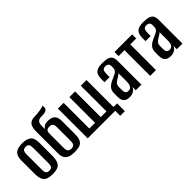

<svg xmlns="http://www.w3.org/2000/svg" viewBox="62 -1412 2258 2258"><g transform="rotate(-45 1191.0 -283.0)"><path d="M183 8Q134 8 100.5 -4.5Q67 -17 50.5 -51Q34 -85 34 -149V-367Q34 -442 70 -473Q106 -504 183 -504Q259 -504 295 -473.5Q331 -443 331 -367V-149Q331 -85 314.5 -51Q298 -17 265 -4.5Q232 8 183 8ZM183 -49Q212 -49 224.5 -64.5Q237 -80 237 -120V-375Q237 -414 225 -430Q213 -446 183 -446Q154 -446 141 -430.5Q128 -415 128 -375V-120Q128 -80 141 -64.5Q154 -49 183 -49Z M545 7Q498 7 465.5 -5Q433 -17 415.5 -45.5Q398 -74 398 -122V-478Q398 -528 408.5 -559.5Q419 -591 443.5 -606.5Q468 -622 510 -622Q530 -622 555.5 -624.5Q581 -627 605.5 -631Q630 -635 647 -640Q664 -645 667 -649V-609Q667 -595 648.5 -581.5Q630 -568 589 -567H575Q543 -567 525 -559Q507 -551 499.5 -533.5Q492 -516 491 -488V-432Q500 -449 522 -463Q544 -477 583 -477Q620 -477 646 -465.5Q672 -454 686 -428Q700 -402 700 -355V-146Q700 -99 691.5 -69.5Q683 -40 664.5 -23Q646 -6 616.5 0.5Q587 7 545 7ZM549 -49Q574 -49 586.5 -58.5Q599 -68 603 -85Q607 -102 607 -124V-346Q607 -367 603 -383Q599 -399 587 -408Q575 -417 550 -417Q529 -417 517 -411.5Q505 -406 499.5 -396.5Q494 -387 492.5 -376Q491 -365 491 -354V-124Q491 -102 495 -85Q499 -68 511.5 -58.5Q524 -49 549 -49Z M1228 83V0H770V-495H865V-68H960V-495H1055V-68H1150V-495H1245V-46H1305V83Z M1465 8Q1440 8 1417.5 1Q1395 -6 1379.5 -28.5Q1364 -51 1364 -98V-157Q1364 -206 1392.5 -235.5Q1421 -265 1478 -288Q1511 -302 1530.5 -313Q1550 -324 1559 -339Q1568 -354 1568 -380V-405Q1568 -424 1560.5 -434Q1553 -444 1541.5 -448.5Q1530 -453 1515 -453Q1482 -453 1471.5 -433Q1461 -413 1461 -369V-327H1376V-378Q1376 -415 1386 -443.5Q1396 -472 1426 -488.5Q1456 -505 1515 -505Q1576 -505 1607.5 -493Q1639 -481 1651 -456.5Q1663 -432 1663 -394V0H1569V-57Q1559 -26 1529.5 -9Q1500 8 1465 8ZM1504 -55Q1538 -55 1552.5 -79.5Q1567 -104 1567 -148V-287Q1560 -275 1542 -265Q1524 -255 1507 -244Q1482 -229 1469 -212.5Q1456 -196 1456 -167V-120Q1456 -93 1462.5 -78.5Q1469 -64 1480.5 -59.5Q1492 -55 1504 -55Z M1809 0V-427H1711V-495H2004V-427H1905V0Z M2148 8Q2123 8 2100.5 1Q2078 -6 2062.5 -28.5Q2047 -51 2047 -98V-157Q2047 -206 2075.5 -235.5Q2104 -265 2161 -288Q2194 -302 2213.5 -313Q2233 -324 2242 -339Q2251 -354 2251 -380V-405Q2251 -424 2243.5 -434Q2236 -444 2224.5 -448.5Q2213 -453 2198 -453Q2165 -453 2154.5 -433Q2144 -413 2144 -369V-327H2059V-378Q2059 -415 2069 -443.5Q2079 -472 2109 -488.5Q2139 -505 2198 -505Q2259 -505 2290.5 -493Q2322 -481 2334 -456.5Q2346 -432 2346 -394V0H2252V-57Q2242 -26 2212.5 -9Q2183 8 2148 8ZM2187 -55Q2221 -55 2235.5 -79.5Q2250 -104 2250 -148V-287Q2243 -275 2225 -265Q2207 -255 2190 -244Q2165 -229 2152 -212.5Q2139 -196 2139 -167V-120Q2139 -93 2145.5 -78.5Q2152 -64 2163.5 -59.5Q2175 -55 2187 -55Z"/></g></svg>

Font: Alumni Sans SemiBold
Style: Regular
Weight: 600
Designer: Robert E. Leuschke
Foundry: Robert E. Leuschke
Version: Version 1.018